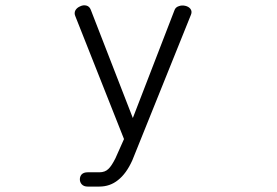

<svg xmlns="http://www.w3.org/2000/svg" viewBox="-20 -560 1040 722"><path d="M263.7 -498 446.3 -37.1 414.1 35.2Q399.4 64.5 387.7 75.2Q375 87.9 353.5 87.9H309.6Q294.9 87.9 287.1 95.7Q280.3 103.5 280.3 114.3Q280.3 125 287.1 132.8Q294.9 141.6 309.6 141.6H353.5Q393.6 141.6 423.8 117.2Q455.1 92.8 477.5 43L698.2 -504.9Q703.1 -516.6 696.3 -526.4Q689.5 -535.2 676.8 -538.1Q664.1 -541 653.3 -537.1Q639.6 -533.2 635.7 -520.5L479.5 -116.2L321.3 -523.4Q316.4 -536.1 304.7 -539.1Q293 -542 281.2 -536.1Q269.5 -531.2 263.7 -521.5Q257.8 -510.7 263.7 -498Z"/></svg>

Font: GulimChe
Style: Regular
Weight: 400
Monospace: yes
Version: Version 2.21